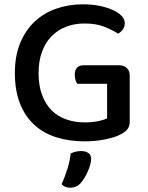

<svg xmlns="http://www.w3.org/2000/svg" viewBox="-20 -642 686 891"><path d="M582 -77Q582 -56 571.5 -42.5Q561 -29 539 -18Q513 -4 467 5Q421 14 373 14Q302 14 242.5 -4.5Q183 -23 140 -62Q97 -101 73 -161Q49 -221 49 -303Q49 -383 74 -443Q99 -503 141.5 -542.5Q184 -582 241.5 -602Q299 -622 364 -622Q407 -622 443 -614.5Q479 -607 505 -595Q531 -583 545 -567.5Q559 -552 559 -535Q559 -518 550 -505.5Q541 -493 528 -486Q501 -503 464 -518Q427 -533 371 -533Q326 -533 287 -518Q248 -503 219.5 -474Q191 -445 175 -402Q159 -359 159 -303Q159 -244 175.5 -200.5Q192 -157 220.5 -129Q249 -101 288.5 -87.5Q328 -74 374 -74Q406 -74 434 -79.5Q462 -85 477 -93V-253H339Q334 -259 330.5 -270.5Q327 -282 327 -294Q327 -317 337.5 -328Q348 -339 366 -339H534Q555 -339 568.5 -326.5Q582 -314 582 -291ZM355 207Q336 229 306 229Q280 229 266 213Q282 177 293.5 139.5Q305 102 308 70Q332 59 357 59Q377 59 390 68Q403 77 403 95Q403 107 398.5 123Q394 139 387 154.5Q380 170 371.5 184Q363 198 355 207Z"/></svg>

Font: Baloo Bhaina 2 Medium
Style: Regular
Weight: 500
Designer: Yesha Goshar, Manish Minz, Shuchita Grover and Ek Type
Foundry: Ek Type
Version: Version 1.640;hotconv 1.0.111;makeotfexe 2.5.65597; ttfautoh